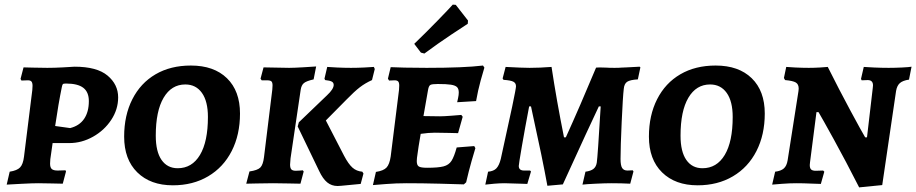

<svg xmlns="http://www.w3.org/2000/svg" viewBox="-20 -794 3970 832"><path d="M122 -501 185 -500Q216 -500 252.5 -502Q289 -504 303 -505Q400 -505 446 -466.5Q492 -428 492 -372Q492 -320 462 -274.5Q432 -229 383 -201.5Q334 -174 280 -174H208L198 -104Q197 -97 197 -85Q197 -68 204.5 -61.5Q212 -55 230 -55L264 -56Q264 -55 265 -53.5Q266 -52 266 -51L252 2Q240 2 207.5 1Q175 0 146 0Q121 0 73 2.5Q25 5 9 6L22 -50Q54 -55 67 -68.5Q80 -82 84 -115L120 -404Q121 -411 121 -422Q121 -435 116.5 -440.5Q112 -446 101 -446L73 -445L69 -452L82 -502Q106 -502 122 -501ZM365 -356Q365 -395 341 -413.5Q317 -432 266 -432Q255 -432 252.5 -429.5Q250 -427 248 -417Q233 -344 219 -248L284 -239Q324 -249 344.5 -279Q365 -309 365 -356Z M518 -202Q518 -294 553.5 -364Q589 -434 654 -472Q719 -510 807 -510Q907 -510 963.5 -455Q1020 -400 1020 -302Q1020 -210 984 -139.5Q948 -69 882 -30Q816 9 729 9Q632 9 575 -47Q518 -103 518 -202ZM881 -287Q881 -355 855 -391.5Q829 -428 783 -428Q723 -428 689 -370.5Q655 -313 655 -206Q655 -137 680 -101Q705 -65 750 -65Q812 -65 846.5 -122.5Q881 -180 881 -287Z M1161 -424Q1161 -437 1156 -441.5Q1151 -446 1136 -446H1114L1109 -453L1122 -502L1233 -500Q1254 -500 1295.5 -502.5Q1337 -505 1350 -506L1339 -450Q1308 -443 1297 -434Q1286 -425 1283 -405L1239 -108Q1237 -86 1237 -81Q1237 -66 1242.5 -60Q1248 -54 1262 -54Q1274 -54 1282 -55Q1290 -56 1292 -56L1296 -51L1282 2Q1268 2 1232 1Q1196 0 1163 0Q1126 0 1092.5 1Q1059 2 1047 2L1061 -51Q1096 -56 1108 -68Q1120 -80 1124 -113L1160 -406Q1161 -413 1161 -424ZM1397 -381Q1426 -408 1426 -426Q1426 -436 1417.5 -440.5Q1409 -445 1389 -447L1386 -453L1398 -504Q1409 -503 1440 -501.5Q1471 -500 1501 -500Q1529 -500 1559 -501.5Q1589 -503 1600 -504L1604 -495L1592 -447Q1563 -434 1539.5 -416Q1516 -398 1482 -363L1392 -272L1471 -119Q1490 -83 1507.5 -67.5Q1525 -52 1550 -50L1555 -42L1543 3Q1529 4 1490.5 8Q1452 12 1443 12Q1417 12 1398 -3.5Q1379 -19 1363 -53L1270 -246L1275 -264Z M1831 -67Q1879 -67 1902 -73Q1925 -79 1936.5 -97Q1948 -115 1959 -155L2035 -161L2040 -152Q2036 -140 2023.5 -96Q2011 -52 2000 -4L1990 5Q1966 4 1886.5 2Q1807 0 1742 0Q1696 0 1652 3.5Q1608 7 1596 8L1609 -49Q1642 -54 1655 -68Q1668 -82 1673 -116L1709 -404Q1710 -412 1710 -423Q1710 -436 1705.5 -441Q1701 -446 1690 -446L1666 -445L1661 -453L1673 -503Q1689 -502 1733.5 -501Q1778 -500 1829 -500Q1991 -500 2073 -510L2079 -501Q2075 -489 2063 -445.5Q2051 -402 2043 -356L1961 -351Q1962 -355 1965 -369Q1968 -383 1968 -393Q1968 -409 1960.5 -416.5Q1953 -424 1934 -427Q1915 -430 1877 -430Q1852 -430 1845 -426Q1838 -422 1835 -405L1815 -291L1887 -290Q1903 -290 1935.5 -292.5Q1968 -295 1979 -296L1985 -288L1965 -217Q1955 -217 1925.5 -218Q1896 -219 1864 -219Q1838 -219 1803 -214L1794 -160Q1793 -150 1789.5 -128.5Q1786 -107 1786 -96Q1786 -78 1795 -72.5Q1804 -67 1831 -67ZM1819 -562 1804 -566 1775 -604Q1826 -653 1877 -705.5Q1928 -758 1942 -774L1955 -773L2008 -705L2007 -691Q1991 -681 1934 -643Q1877 -605 1819 -562Z M2288 -300 2281 -333H2273Q2255 -239 2241.5 -160.5Q2228 -82 2228 -75Q2228 -55 2251 -55H2277L2281 -51L2265 3L2235 2L2167 0Q2147 0 2122.5 2Q2098 4 2083 6L2095 -50Q2119 -52 2131 -64.5Q2143 -77 2150 -105Q2216 -402 2216 -420Q2216 -434 2204.5 -440Q2193 -446 2162 -448L2158 -454L2171 -504Q2245 -500 2275 -500Q2318 -500 2370 -504Q2392 -358 2424 -199H2432Q2492 -331 2563 -501Q2576 -502 2587.5 -501.5Q2599 -501 2607 -501Q2619 -500 2643 -500Q2663 -500 2672 -501L2696 -502L2752 -505Q2755 -502 2755 -502L2744 -450Q2710 -448 2697.5 -439.5Q2685 -431 2683 -409Q2679 -376 2674 -266Q2669 -156 2669 -105Q2669 -77 2676 -66Q2683 -55 2699 -55L2722 -56Q2723 -55 2725 -51L2711 2Q2673 0 2629 0Q2603 0 2561.5 2Q2520 4 2504 6L2517 -50Q2540 -53 2551.5 -62Q2563 -71 2566 -89Q2570 -114 2583 -333H2575Q2564 -310 2550 -279.5Q2536 -249 2518 -211L2419 5L2352 11Q2330 -110 2288 -300Z M2792 -202Q2792 -294 2827.5 -364Q2863 -434 2928 -472Q2993 -510 3081 -510Q3181 -510 3237.5 -455Q3294 -400 3294 -302Q3294 -210 3258 -139.5Q3222 -69 3156 -30Q3090 9 3003 9Q2906 9 2849 -47Q2792 -103 2792 -202ZM3155 -287Q3155 -355 3129 -391.5Q3103 -428 3057 -428Q2997 -428 2963 -370.5Q2929 -313 2929 -206Q2929 -137 2954 -101Q2979 -65 3024 -65Q3086 -65 3120.5 -122.5Q3155 -180 3155 -287Z M3762 -413 3763 -424Q3763 -447 3740 -447L3714 -446L3711 -452L3723 -504Q3735 -503 3767 -501.5Q3799 -500 3831 -500Q3858 -500 3889 -501.5Q3920 -503 3930 -505L3919 -449Q3892 -445 3879.5 -434Q3867 -423 3863 -400L3803 8L3703 18Q3645 -96 3593.5 -189.5Q3542 -283 3527 -308H3518L3490 -90L3489 -79Q3489 -65 3495 -59.5Q3501 -54 3515 -54L3547 -55L3552 -50L3537 3Q3525 3 3493.5 1.5Q3462 0 3431 0Q3402 0 3369 2.5Q3336 5 3326 6L3339 -50Q3364 -53 3376.5 -64Q3389 -75 3393 -99L3440 -399L3441 -410Q3441 -429 3428.5 -436.5Q3416 -444 3382 -447Q3378 -453 3377 -456L3387 -504Q3396 -503 3426.5 -501.5Q3457 -500 3485 -500Q3508 -500 3533.5 -501.5Q3559 -503 3567 -504Q3616 -406 3665 -315Q3714 -224 3729 -199H3737Z"/></svg>

Font: Alegreya SC
Style: Bold Italic
Weight: 700
Italic angle: -7°
Designer: Juan Pablo del Peral
Foundry: Huerta Tipografica
Version: Version 2.007; ttfautohint (v1.6)